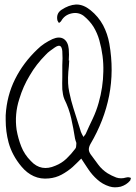

<svg xmlns="http://www.w3.org/2000/svg" viewBox="-20 -760 594 841"><path d="M278.3 -395.5Q279.3 -376 283.2 -357.4Q287.1 -337.9 292 -319.3Q300.8 -287.1 311.5 -254.9Q321.3 -222.7 332 -190.4Q333 -186.5 334 -183.6Q335 -179.7 336.9 -176.8Q338.9 -172.9 340.8 -168.9Q343.8 -164.1 345.7 -160.2Q347.7 -163.1 350.6 -167Q353.5 -169.9 355.5 -173.8Q370.1 -207 386.7 -241.2Q402.3 -274.4 412.1 -309.6Q431.6 -377.9 432.6 -446.3Q434.6 -514.6 415 -584Q406.2 -615.2 389.6 -642.6Q373 -668.9 346.7 -690.4Q323.2 -708 293 -701.2Q262.7 -694.3 248 -668Q246.1 -665 243.2 -663.1Q241.2 -662.1 238.3 -659.2Q236.3 -662.1 234.4 -665Q232.4 -668 231.4 -670.9Q228.5 -685.5 232.4 -696.3Q236.3 -708 249 -716.8Q281.2 -738.3 312.5 -740.2Q314.5 -740.2 315.4 -740.2Q345.7 -740.2 376 -715.8Q411.1 -687.5 431.6 -649.4Q451.2 -612.3 459 -568.4Q479.5 -451.2 458 -340.8Q436.5 -231.4 376 -128.9Q369.1 -116.2 369.1 -105.5Q369.1 -95.7 377 -84Q393.6 -60.5 410.2 -39.1Q426.8 -16.6 451.2 -1Q468.8 9.8 489.3 17.6Q509.8 24.4 532.2 17.6Q535.2 16.6 538.1 16.6Q541 16.6 543.9 16.6Q545.9 16.6 548.8 17.6Q551.8 18.6 553.7 19.5Q552.7 22.5 551.8 25.4Q551.8 29.3 549.8 31.2Q534.2 49.8 508.8 57.6Q496.1 60.5 483.4 60.5Q471.7 60.5 459 56.6Q428.7 46.9 406.2 26.4Q383.8 6.8 366.2 -19.5Q355.5 -35.2 335.9 -65.4Q326.2 -56.6 317.4 -46.9Q307.6 -37.1 297.9 -28.3Q275.4 -8.8 250 4.9Q224.6 18.6 194.3 21.5Q158.2 25.4 127.9 11.7Q97.7 -2 74.2 -30.3Q33.2 -79.1 17.6 -135.7Q4.9 -183.6 4.9 -234.4Q4.9 -245.1 4.9 -254.9Q9.8 -340.8 45.9 -413.1Q82 -485.4 143.6 -543.9Q157.2 -557.6 174.8 -569.3Q191.4 -580.1 210 -588.9Q239.3 -601.6 258.8 -589.8Q278.3 -577.1 281.2 -544.9Q282.2 -533.2 282.2 -520.5Q281.2 -506.8 281.2 -495.1Q282.2 -495.1 283.2 -495.1Q282.2 -469.7 279.3 -445.3Q277.3 -419.9 278.3 -395.5ZM252.9 -536.1Q251 -554.7 243.2 -558.6Q235.4 -562.5 219.7 -551.8Q210 -544.9 199.2 -537.1Q188.5 -529.3 179.7 -519.5Q138.7 -478.5 110.4 -429.7Q81.1 -381.8 64.5 -326.2Q53.7 -293 50.8 -258.8Q47.9 -225.6 52.7 -191.4Q59.6 -152.3 73.2 -118.2Q86.9 -83 115.2 -54.7Q137.7 -30.3 165 -25.4Q191.4 -20.5 222.7 -34.2Q250 -44.9 271.5 -65.4Q292 -85 309.6 -108.4Q313.5 -113.3 313.5 -119.1Q314.5 -126 314.5 -131.8Q314.5 -136.7 311.5 -142.6Q309.6 -147.5 308.6 -153.3Q301.8 -197.3 292 -241.2Q282.2 -285.2 261.7 -326.2Q257.8 -335.9 255.9 -346.7Q253.9 -357.4 252.9 -368.2Q252 -395.5 252.9 -421.9Q252.9 -448.2 252.9 -474.6Q252.9 -490.2 253.9 -504.9Q253.9 -520.5 252.9 -536.1Z"/></svg>

Font: Yuremane_body
Style: Regular
Weight: 400
Version: Version 1.0